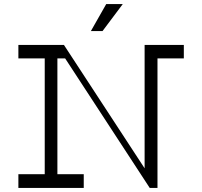

<svg xmlns="http://www.w3.org/2000/svg" viewBox="-20 -920 990 940"><path d="M581 -900H500L425 -768H482ZM880 -700H688V-96L293 -700H70V-634H199V-67H70V0H390V-67H261V-634H299L713 0H751V-634H880Z"/></svg>

Font: Space Cowgirl Light
Style: Regular
Weight: 300
Designer: Valery Marier
Foundry: Valery Marier
Version: Version 1.000;hotconv 1.0.109;makeotfexe 2.5.65596